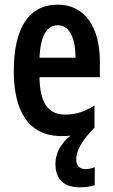

<svg xmlns="http://www.w3.org/2000/svg" viewBox="-20 -572 482 821"><path d="M306 109C306 75 328 30 384 -26V-121C340 -93 302 -82 258 -82C185 -82 150 -134 149 -242H407V-309C407 -453 345 -552 227 -552C103 -552 39 -452 39 -268C39 -102 98 10 244 10C257 10 269 9 281 8C240 42 217 84 217 128C217 192 250 229 321 229C343 229 368 226 385 220V143C377 147 359 151 346 151C321 151 306 137 306 109ZM228 -464C278 -464 303 -407 303 -325H149C153 -422 181 -464 228 -464Z"/></svg>

Font: Noto Sans Khmer ExtraCondensed SemiBold
Style: Regular
Weight: 600
Width: 2
Designer: Danh Hong and the Monotype Design Team
Foundry: Monotype Imaging Inc.
Version: Version 2.004